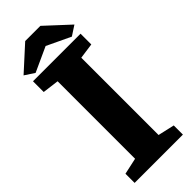

<svg xmlns="http://www.w3.org/2000/svg" viewBox="-299 -975 1013 1013"><g transform="rotate(-45 207.0 -469.0)"><path d="M67.9 -779.8 205.6 -842.8 338.4 -779.8 393.1 -815.4 261.2 -937.5H147.9L13.7 -815.4ZM26.9 0H387.2V-68.4L294.9 -89.4V-666L381.8 -678.2V-758.3H26.9V-678.2L118.7 -666.5V-88.4L26.9 -68.4Z"/></g></svg>

Font: Merriweather
Style: Heavy
Weight: 900
Designer: Eben Sorkin ( eben@eyebytes.com )
Foundry: Sorkin Type Co.
Version: Version 1.003